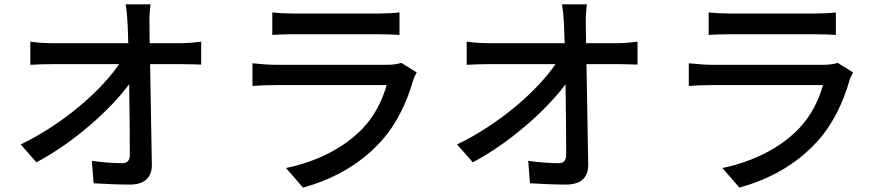

<svg xmlns="http://www.w3.org/2000/svg" viewBox="-20 -811 4040 880"><path d="M75 -149 147 -67C317 -157 486 -308 572 -425C574 -304 575 -178 575 -103C575 -76 565 -63 538 -63C502 -63 447 -67 401 -74L409 29C462 32 520 35 575 35C642 35 676 3 676 -55L668 -517H814C839 -517 875 -516 902 -515V-620C881 -617 838 -613 809 -613H666L665 -700C664 -729 666 -762 670 -791H556C560 -767 563 -740 565 -700L568 -613H219C187 -613 147 -616 119 -620V-514C152 -516 186 -517 221 -517H526C446 -399 274 -245 75 -149Z M1228 -754V-651C1256 -653 1292 -654 1324 -654C1381 -654 1656 -654 1712 -654C1746 -654 1786 -653 1811 -651V-754C1786 -751 1745 -749 1713 -749C1655 -749 1381 -749 1324 -749C1291 -749 1254 -751 1228 -754ZM1890 -479 1819 -523C1806 -518 1782 -514 1755 -514C1697 -514 1301 -514 1243 -514C1214 -514 1176 -517 1137 -521V-417C1175 -420 1219 -421 1243 -421C1316 -421 1703 -421 1752 -421C1734 -355 1698 -280 1641 -221C1559 -136 1437 -71 1291 -41L1369 49C1497 13 1624 -50 1727 -164C1801 -246 1846 -347 1874 -444C1876 -453 1884 -468 1890 -479Z M2075 -149 2147 -67C2317 -157 2486 -308 2572 -425C2574 -304 2575 -178 2575 -103C2575 -76 2565 -63 2538 -63C2502 -63 2447 -67 2401 -74L2409 29C2462 32 2520 35 2575 35C2642 35 2676 3 2676 -55L2668 -517H2814C2839 -517 2875 -516 2902 -515V-620C2881 -617 2838 -613 2809 -613H2666L2665 -700C2664 -729 2666 -762 2670 -791H2556C2560 -767 2563 -740 2565 -700L2568 -613H2219C2187 -613 2147 -616 2119 -620V-514C2152 -516 2186 -517 2221 -517H2526C2446 -399 2274 -245 2075 -149Z M3228 -754V-651C3256 -653 3292 -654 3324 -654C3381 -654 3656 -654 3712 -654C3746 -654 3786 -653 3811 -651V-754C3786 -751 3745 -749 3713 -749C3655 -749 3381 -749 3324 -749C3291 -749 3254 -751 3228 -754ZM3890 -479 3819 -523C3806 -518 3782 -514 3755 -514C3697 -514 3301 -514 3243 -514C3214 -514 3176 -517 3137 -521V-417C3175 -420 3219 -421 3243 -421C3316 -421 3703 -421 3752 -421C3734 -355 3698 -280 3641 -221C3559 -136 3437 -71 3291 -41L3369 49C3497 13 3624 -50 3727 -164C3801 -246 3846 -347 3874 -444C3876 -453 3884 -468 3890 -479Z"/></svg>

Font: Noto Sans CJK SC Medium
Style: Regular
Weight: 500
Designer: Ryoko NISHIZUKA 西塚涼子 (kana, bopomofo & ideographs); Paul D. Hunt (Latin, Greek & Cyrillic); Sandoll Communications 산돌커뮤니
Foundry: Adobe
Version: Version 2.004;hotconv 1.0.118;makeotfexe 2.5.65603